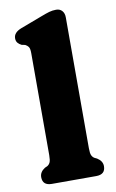

<svg xmlns="http://www.w3.org/2000/svg" viewBox="-86 -796 507 842"><g transform="rotate(-10 168.0 -374.5)"><path d="M262 -709V-126Q262 -103 266.5 -93.8Q271 -84.5 279 -80L289.5 -75Q313.5 -60 313.5 -37Q313.5 0 272.5 0H75Q34 0 34 -37Q34 -60 57.5 -75L68.5 -80Q76.5 -84.5 81 -93.8Q85.5 -103 85.5 -126V-580.5Q85.5 -601 80 -608.5Q74.5 -616 65.5 -620.5L50.5 -623.5Q40 -628.5 33.5 -636.2Q27 -644 27 -656.5Q27 -682.5 62.5 -696L158 -732Q180 -740.5 194.8 -744.8Q209.5 -749 225.5 -749Q242.5 -749 252.2 -738Q262 -727 262 -709Z"/></g></svg>

Font: Fraunces 9pt S100
Style: Bold
Weight: 700
Version: Version 1.000; ttfautohint (v1.8.3)